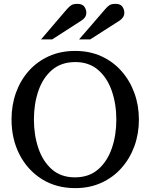

<svg xmlns="http://www.w3.org/2000/svg" viewBox="-20 -948 771 984"><path d="M691.9 -335Q691.9 -262.2 668.7 -198.7Q645.5 -135.3 602.5 -86.9Q559.6 -38.6 499.5 -11.2Q439.5 16.1 366.2 16.1Q268.1 16.1 194.6 -30Q121.1 -76.2 80.1 -155.8Q39.1 -235.4 39.1 -335.9Q39.1 -409.2 61.8 -472.7Q84.5 -536.1 127.4 -584.5Q170.4 -632.8 230.5 -659.9Q290.5 -687 365.2 -687Q439.5 -687 499.5 -659.7Q559.6 -632.3 602.5 -583.7Q645.5 -535.2 668.7 -471.4Q691.9 -407.7 691.9 -335ZM576.2 -334Q576.2 -415.5 552.7 -482.7Q529.3 -549.8 482.7 -589.8Q436 -629.9 366.2 -629.9Q293.9 -629.9 246.8 -589.6Q199.7 -549.3 176.8 -482.4Q153.8 -415.5 153.8 -335.9Q153.8 -255.9 176.8 -188.2Q199.7 -120.6 246.3 -79.8Q293 -39.1 363.8 -39.1Q436 -39.1 482.9 -79.8Q529.8 -120.6 553 -187.7Q576.2 -254.9 576.2 -334ZM617.2 -883.3Q617.2 -869.6 610.6 -859.9Q604 -850.1 594.2 -843.3L442.4 -746.1H385.3L519.5 -901.4Q529.8 -914.1 540.5 -921.1Q551.3 -928.2 571.3 -928.2Q597.7 -928.2 607.4 -913.6Q617.2 -898.9 617.2 -883.3ZM422.4 -883.3Q422.4 -869.6 415.8 -859.9Q409.2 -850.1 398.4 -843.3L247.6 -746.1H190.4L323.2 -901.4Q334.5 -914.1 345 -921.1Q355.5 -928.2 376.5 -928.2Q402.3 -928.2 412.4 -913.6Q422.4 -898.9 422.4 -883.3Z"/></svg>

Font: Charis
Style: Regular
Weight: 400
Designer: Walt Agee, Miriam Martin, Annie Olsen, Victor Gaultney, Lorna Priest, Alan Ward, Bob Hallissy, Martin Hosken, Sharon Cor
Foundry: SIL Global
Version: Version 7.000